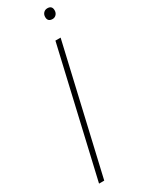

<svg xmlns="http://www.w3.org/2000/svg" viewBox="-225 -893 708 928"><g transform="rotate(-30 129.0 -429.5)"><path d="M217 -704 54 0H25L188 -704ZM229 -801Q202 -801 202 -827Q202 -841 210.5 -850Q219 -859 232 -859Q258 -859 258 -833Q258 -819 249.5 -810Q241 -801 229 -801Z"/></g></svg>

Font: Prodigy Sans ExtraLight
Style: Italic
Weight: 200
Italic angle: -13°
Designer: Wei Huang
Foundry: Wei Huang
Version: Version 1.003; ttfautohint (v1.8.3)